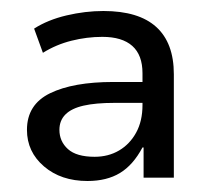

<svg xmlns="http://www.w3.org/2000/svg" viewBox="-20 -734 374 349"><path d="M139 -405Q91 -405 60 -431.5Q29 -458 29 -498Q29 -544 71 -564.5Q113 -585 186 -585H246V-547H188Q154 -547 132 -542Q110 -537 99 -526Q88 -515 88 -498Q88 -477 103.5 -463Q119 -449 152 -449Q177 -449 196.5 -460.5Q216 -472 227.5 -493Q239 -514 239 -543V-601Q239 -634 220.5 -650.5Q202 -667 166 -667Q138 -667 110 -660Q82 -653 58 -638L42 -682Q67 -698 101 -706Q135 -714 168 -714Q232 -714 264 -685Q296 -656 296 -599V-411H241V-466H239Q222 -434 198 -419.5Q174 -405 139 -405Z"/></svg>

Font: Nunito Sans 12pt ExtraLight 11pt
Style: Regular
Weight: 400
Version: Version 3.101;gftools[0.9.27]